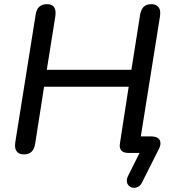

<svg xmlns="http://www.w3.org/2000/svg" viewBox="-20 -732 844 919"><path d="M622 167Q608 167 597.5 157.5Q587 148 587 133Q587 122 592 112L648 0H595Q553 0 553 -36Q553 -40 555 -52L596 -317H191L148 -42Q140 7 94 7Q74 7 63 -4Q52 -15 52 -35Q52 -45 53 -50L151 -664Q159 -712 205 -712Q246 -712 246 -670Q246 -660 245 -655L204 -398H609L651 -664Q656 -688 668.5 -700Q681 -712 705 -712Q725 -712 736 -701Q747 -690 747 -670Q747 -660 746 -655L654 -79H704Q725 -79 736.5 -70.5Q748 -62 748 -46Q748 -34 741 -20L660 141Q654 154 643.5 160.5Q633 167 622 167Z"/></svg>

Font: SN Pro
Style: Italic
Weight: 400
Italic angle: -9°
Designer: Tobias Whetton
Foundry: Supernotes
Version: Version 1.003